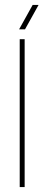

<svg xmlns="http://www.w3.org/2000/svg" viewBox="-20 -759 180 779"><path d="M60 0V-600H80V0ZM57.5 -640 112.5 -739H136.5L81.5 -640Z"/></svg>

Font: Big Shoulders Display SC Thin
Style: Regular
Weight: 100
Designer: Patric King
Foundry: XO Type Co
Version: Version 2.002